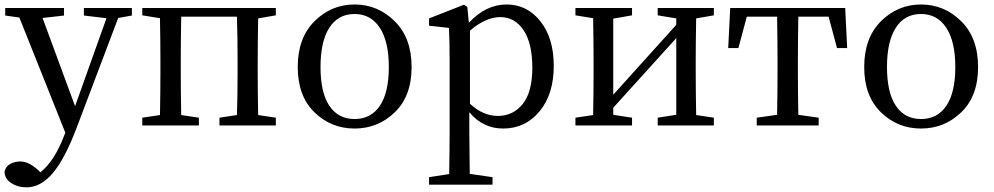

<svg xmlns="http://www.w3.org/2000/svg" viewBox="-22 -554 4389 848"><path d="M560.5 -518.6V-485.4L500 -474.6L316.4 10.7Q263.7 149.4 210.4 211.4Q157.2 273.4 95.7 273.4Q55.7 273.4 26.9 253.9Q-2 234.4 -2 204.1Q2.9 181.6 22.5 170.4Q42 159.2 68.4 159.2Q105.5 159.2 148.4 199.2L156.2 207Q217.8 159.2 261.7 43.9L266.6 32.2L63.5 -476.6L1 -485.4V-518.6H260.7V-485.4L166 -474.6L309.6 -85L448.2 -473.6L348.6 -485.4V-518.6Z M1196.3 -486.3 1118.2 -472.7Q1116.2 -363.3 1116.2 -289.1V-230.5Q1116.2 -155.3 1118.2 -45.9L1196.3 -34.2V0H947.3V-34.2L1024.4 -45.9Q1027.3 -127.9 1027.3 -230.5V-289.1Q1027.3 -396.5 1024.4 -480.5H778.3Q776.4 -369.1 776.4 -289.1V-230.5Q776.4 -155.3 778.3 -45.9L856.4 -34.2V0H606.4V-34.2L684.6 -45.9Q686.5 -155.3 686.5 -230.5V-289.1Q686.5 -362.3 684.6 -473.6L606.4 -486.3V-518.6H1196.3Z M1293 -257.8Q1293 -386.7 1367.2 -460.4Q1441.4 -534.2 1543.9 -534.2Q1646.5 -534.2 1721.2 -460.4Q1795.9 -386.7 1795.9 -257.8Q1795.9 -129.9 1721.7 -58.1Q1647.5 13.7 1543.9 13.7Q1440.4 13.7 1366.7 -58.1Q1293 -129.9 1293 -257.8ZM1695.3 -257.8Q1695.3 -371.1 1655.3 -431.6Q1615.2 -492.2 1543.9 -492.2Q1471.7 -492.2 1432.6 -431.6Q1393.6 -371.1 1393.6 -257.8Q1393.6 -145.5 1432.6 -86.9Q1471.7 -28.3 1543.9 -28.3Q1616.2 -28.3 1655.8 -86.9Q1695.3 -145.5 1695.3 -257.8Z M2053.7 -418.9V-95.7Q2111.3 -42 2176.8 -42Q2244.1 -42 2286.6 -94.7Q2329.1 -147.5 2329.1 -254.9Q2329.1 -362.3 2290.5 -420.4Q2252 -478.5 2187.5 -478.5Q2124 -478.5 2053.7 -418.9ZM2042 -523.4 2048.8 -453.1Q2123 -534.2 2215.8 -534.2Q2305.7 -534.2 2364.7 -460Q2423.8 -385.7 2423.8 -262.7Q2423.8 -137.7 2360.8 -62Q2297.9 13.7 2200.2 13.7Q2110.4 13.7 2050.8 -58.6V28.3Q2050.8 90.8 2052.7 213.9L2153.3 228.5V261.7H1873V228.5L1961.9 214.8Q1963.9 91.8 1963.9 31.2V-287.1Q1963.9 -365.2 1960.9 -430.7L1873 -440.4V-472.7L2027.3 -533.2Z M3130.9 -486.3 3052.7 -472.7Q3050.8 -363.3 3050.8 -289.1V-230.5Q3050.8 -155.3 3052.7 -45.9L3130.9 -34.2V0H2882.8V-34.2L2964.8 -46.9V-385.7L2686.5 -78.1V-46.9L2769.5 -34.2V0H2519.5V-34.2L2597.7 -45.9Q2599.6 -155.3 2599.6 -230.5V-289.1Q2599.6 -362.3 2597.7 -473.6L2519.5 -486.3V-518.6H2769.5V-486.3L2686.5 -471.7V-135.7L2964.8 -444.3V-472.7L2882.8 -486.3V-518.6H3130.9Z M3637.7 -480.5H3503.9Q3502 -369.1 3502 -289.1V-230.5Q3502 -156.2 3503.9 -46.9L3593.8 -34.2V0H3320.3V-34.2L3410.2 -46.9Q3412.1 -156.2 3412.1 -230.5V-289.1Q3412.1 -369.1 3410.2 -480.5H3276.4L3239.3 -341.8H3194.3L3203.1 -518.6H3710.9L3719.7 -341.8H3674.8Z M3794.9 -257.8Q3794.9 -386.7 3869.1 -460.4Q3943.4 -534.2 4045.9 -534.2Q4148.4 -534.2 4223.1 -460.4Q4297.9 -386.7 4297.9 -257.8Q4297.9 -129.9 4223.6 -58.1Q4149.4 13.7 4045.9 13.7Q3942.4 13.7 3868.7 -58.1Q3794.9 -129.9 3794.9 -257.8ZM4197.3 -257.8Q4197.3 -371.1 4157.2 -431.6Q4117.2 -492.2 4045.9 -492.2Q3973.6 -492.2 3934.6 -431.6Q3895.5 -371.1 3895.5 -257.8Q3895.5 -145.5 3934.6 -86.9Q3973.6 -28.3 4045.9 -28.3Q4118.2 -28.3 4157.7 -86.9Q4197.3 -145.5 4197.3 -257.8Z"/></svg>

Font: GenYoMin TW TTF Medium
Style: Regular
Weight: 500
Version: Version 1.300